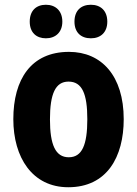

<svg xmlns="http://www.w3.org/2000/svg" viewBox="-20 -777 577 807"><path d="M105 -686C105 -640 133 -616 173 -616C213 -616 242 -641 242 -686C242 -732 213 -757 173 -757C133 -757 105 -733 105 -686ZM293 -686C293 -641 320 -616 362 -616C403 -616 431 -641 431 -686C431 -732 403 -757 362 -757C321 -757 293 -733 293 -686ZM500 -276C500 -458 407 -559 270 -559C111 -559 36 -444 36 -276C36 -115 116 10 267 10C430 10 500 -118 500 -276ZM190 -275C190 -383 213 -434 268 -434C325 -434 347 -383 347 -276C347 -168 325 -116 269 -116C213 -116 190 -169 190 -275Z"/></svg>

Font: Noto Sans Sinhala UI Condensed ExtraBold
Style: Regular
Weight: 800
Width: 3
Designer: Jelle Bosma - Monotype Design Team
Foundry: Monotype Imaging Inc.
Version: Version 2.006